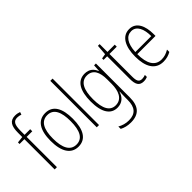

<svg xmlns="http://www.w3.org/2000/svg" viewBox="-83 -1373 2221 2221"><g transform="rotate(-45 1027.5 -262.0)"><path d="M218 -495V-529H126V-594C127 -693 147 -731 207 -731C226 -731 247 -727 265 -720L276 -752C256 -759 234 -765 206 -765C120 -765 89 -710 89 -598V-530L10 -521V-495H89V0H126V-495Z M653 -265C653 -433 599 -539 473 -539C351 -539 289 -442 289 -266C289 -90 352 10 472 10C593 10 653 -89 653 -265ZM327 -266C327 -419 373 -505 473 -505C576 -505 615 -411 615 -266C615 -108 570 -24 472 -24C373 -24 327 -112 327 -266Z M815 0V-760H778V0Z M1117 -539C997 -539 939 -435 939 -261C939 -79 1002 10 1109 10C1185 10 1235 -36 1255 -105H1258C1256 -67 1255 -41 1255 -10V30C1255 149 1205 207 1098 207C1045 207 1002 193 961 170V209C999 229 1043 241 1098 241C1235 241 1293 165 1293 27V-529H1263L1258 -445H1254C1233 -497 1193 -539 1117 -539ZM1120 -505C1219 -505 1255 -422 1255 -308V-232C1255 -127 1220 -24 1114 -24C1024 -24 977 -101 977 -261C977 -410 1019 -505 1120 -505Z M1545 -24C1496 -24 1482 -57 1482 -124V-496H1601V-529H1482V-657H1454L1444 -530L1385 -520V-496H1444V-124C1444 -36 1468 10 1539 10C1565 10 1584 5 1600 -2V-35C1586 -29 1566 -24 1545 -24Z M1846 -539C1728 -539 1670 -427 1670 -263C1670 -98 1730 10 1862 10C1911 10 1951 -2 1988 -23V-61C1944 -35 1908 -24 1864 -24C1760 -24 1707 -110 1708 -267H2006V-300C2006 -428 1961 -539 1846 -539ZM1846 -505C1933 -505 1970 -415 1970 -300H1709C1716 -437 1767 -505 1846 -505Z"/></g></svg>

Font: Noto Sans Gurmukhi UI Condensed ExtraLight
Style: Regular
Weight: 200
Width: 3
Designer: Jelle Bosma - Monotype Design Team
Foundry: Monotype Imaging Inc.
Version: Version 2.004